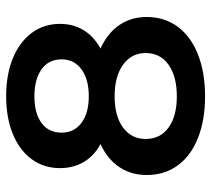

<svg xmlns="http://www.w3.org/2000/svg" viewBox="-52 -642 702 639"><g transform="rotate(-90 299.5 -322.0)"><path d="M563 -185Q563 -126 530.5 -82Q498 -38 438 -14.5Q378 9 299 9Q220 9 160.5 -14.5Q101 -38 69 -82Q37 -126 37 -185Q37 -237 63.5 -276.5Q90 -316 140 -339Q101 -360 80.5 -394.5Q60 -429 60 -474Q60 -528 90 -568.5Q120 -609 174 -631Q228 -653 299 -653Q371 -653 425 -631Q479 -609 509.5 -568.5Q540 -528 540 -474Q540 -429 519 -395Q498 -361 458 -339Q509 -316 536 -276.5Q563 -237 563 -185ZM178 -468Q178 -427 210.5 -402.5Q243 -378 299 -378Q356 -378 389 -402.5Q422 -427 422 -468Q422 -512 388.5 -535.5Q355 -559 299 -559Q243 -559 210.5 -535.5Q178 -512 178 -468ZM443 -189Q443 -236 404 -264Q365 -292 299 -292Q233 -292 195 -264Q157 -236 157 -189Q157 -140 195 -112.5Q233 -85 299 -85Q365 -85 404 -112.5Q443 -140 443 -189Z"/></g></svg>

Font: Montserrat Ace
Style: Bold
Weight: 600
Designer: Julieta Ulanovsky
Foundry: Julieta Ulanovsky
Version: Version 1